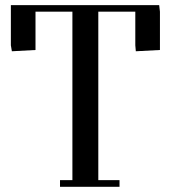

<svg xmlns="http://www.w3.org/2000/svg" viewBox="-20 -722 692 742"><path d="M22 -546.9V-702.1H595.2L598.1 -676.8V-528.8L504.9 -523.9L502.9 -546.9V-676.8H359.9V-25.9H441.9V0H211.9V-25.9H259.8V-676.8H117.2V-528.8L25.9 -523.9Z"/></svg>

Font: Dehuti Alt
Style: Bold
Weight: 700
Version: Version 1.2